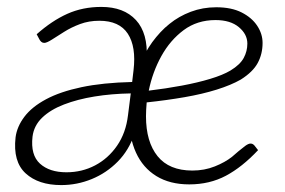

<svg xmlns="http://www.w3.org/2000/svg" viewBox="-20 -527 823 555"><path d="M157 8Q91 8 54 -26Q17 -60 25 -130Q29 -161 50.5 -189.5Q72 -218 113 -240Q154 -262 215.5 -275Q277 -288 362 -290L366 -324Q374 -392 349.5 -429.5Q325 -467 267 -467Q237 -467 211.5 -457.5Q186 -448 165.5 -435Q145 -422 130 -412.5Q115 -403 108 -403Q103 -403 99.5 -406Q96 -409 94 -413L86 -428Q130 -467 174.5 -487Q219 -507 273 -507Q338 -507 373 -469Q408 -431 404 -358L369 -141Q353 -93 320.5 -60Q288 -27 245.5 -9.5Q203 8 157 8ZM172 -29Q217 -29 255 -49Q293 -69 318.5 -106Q344 -143 350 -194L358 -257Q302 -256 253 -248Q204 -240 165 -225Q126 -210 102 -187Q78 -164 74 -132Q68 -79 95.5 -54Q123 -29 172 -29ZM527 6Q471 6 432 -18Q393 -42 373 -86Q353 -130 353 -190Q353 -209 355 -228Q357 -247 361 -266Q369 -304 383.5 -339Q398 -374 420 -405Q431 -420 443.5 -433.5Q456 -447 470 -458Q497 -480 531.5 -493Q566 -506 605 -506Q649 -506 678.5 -491Q708 -476 723.5 -452.5Q739 -429 739 -403Q739 -371 725 -345Q711 -319 676 -297Q648 -281 606.5 -268Q565 -255 513 -246Q461 -237 404 -231Q403 -221 402.5 -209.5Q402 -198 402 -191Q402 -117 435.5 -75.5Q469 -34 536 -34Q571 -34 601 -46Q631 -58 651 -74Q659 -81 669 -89.5Q679 -98 688.5 -105Q698 -112 704 -112Q707 -112 709.5 -111Q712 -110 715 -107L726 -93Q680 -44 633 -19Q586 6 527 6ZM410 -265Q460 -271 505.5 -279.5Q551 -288 587.5 -299Q624 -310 646 -323Q674 -340 684.5 -359.5Q695 -379 695 -401Q695 -428 670.5 -448.5Q646 -469 603 -469Q550 -469 511 -440Q472 -411 446.5 -365Q421 -319 410 -265Z"/></svg>

Font: Aleo Light
Style: Italic
Weight: 300
Italic angle: -7°
Designer: Alessio Laiso
Foundry: Alessio Laiso
Version: Version 2.001;gftools[0.9.29]